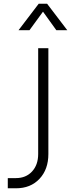

<svg xmlns="http://www.w3.org/2000/svg" viewBox="-20 -1010 383 1036"><path d="M22 6V-49H66Q120 -49 153 -84.8Q186 -120.5 186 -179V-750H241V-179Q241 -96 193 -45Q145 6 66 6ZM80 -847 189 -990H234L343 -847H284L212 -947L139 -847Z"/></svg>

Font: Mohave Light
Style: Regular
Weight: 300
Designer: Gumpita Rahayu
Foundry: Tokotype
Version: Version 2.003